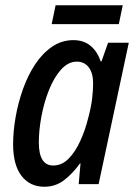

<svg xmlns="http://www.w3.org/2000/svg" viewBox="-20 -702 515 732"><path d="M149 10Q94 10 62 -31.5Q30 -73 30 -152Q30 -201 39.5 -255.5Q49 -310 67.5 -362Q86 -414 113.5 -456Q141 -498 178 -523.5Q215 -549 260 -549Q299 -549 325 -527.5Q351 -506 364 -468H367L392 -539H471L356 0H280L287 -79H285Q256 -39 223.5 -14.5Q191 10 149 10ZM183 -71Q216 -71 241.5 -97Q267 -123 286 -164.5Q305 -206 316 -251Q327 -292 331 -324Q335 -356 335 -385Q335 -423 318.5 -445Q302 -467 273 -467Q240 -467 213 -437Q186 -407 167 -359.5Q148 -312 138 -258.5Q128 -205 128 -159Q128 -71 183 -71ZM177 -610 192 -682H448L433 -610Z"/></svg>

Font: Noto Sans Condensed Medium
Style: Italic
Weight: 500
Width: 3
Italic angle: -12°
Designer: Monotype Design Team
Foundry: Monotype Imaging Inc.
Version: Version 2.013; ttfautohint (v1.8.4.7-5d5b)